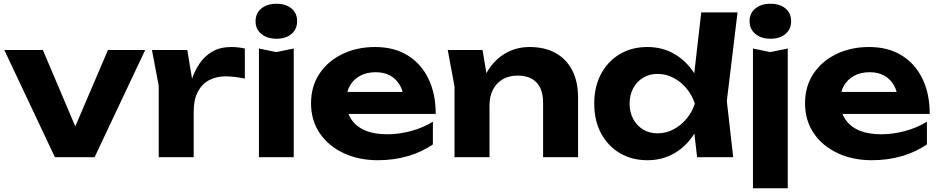

<svg xmlns="http://www.w3.org/2000/svg" viewBox="-20 -836 4997 1021"><path d="M413 -87 348 -88 554 -570H752L483 0H272L3 -570H208Z M788 -570H976L1010 -365V0H824V-380ZM1282 -578V-418Q1255 -424 1228.5 -427Q1202 -430 1180 -430Q1132 -430 1093.5 -410.5Q1055 -391 1032.5 -349Q1010 -307 1010 -240L973 -286Q980 -347 996 -401Q1012 -455 1040 -496.5Q1068 -538 1109.5 -562Q1151 -586 1210 -586Q1227 -586 1246 -584Q1265 -582 1282 -578Z M1357 -578 1449 -559 1542 -578V0H1357ZM1450 -630Q1401 -630 1370 -655.5Q1339 -681 1339 -723Q1339 -766 1370 -791Q1401 -816 1450 -816Q1500 -816 1530 -791Q1560 -766 1560 -723Q1560 -681 1530 -655.5Q1500 -630 1450 -630Z M1989 16Q1887 16 1806.5 -22Q1726 -60 1680 -128Q1634 -196 1634 -287Q1634 -376 1678 -443Q1722 -510 1799.5 -548Q1877 -586 1975 -586Q2075 -586 2147 -542Q2219 -498 2258 -418Q2297 -338 2297 -230H1783V-347H2195L2128 -305Q2125 -352 2105.5 -384.5Q2086 -417 2054 -434.5Q2022 -452 1978 -452Q1930 -452 1895 -433Q1860 -414 1840.5 -380Q1821 -346 1821 -301Q1821 -244 1846.5 -204Q1872 -164 1920.5 -143Q1969 -122 2039 -122Q2103 -122 2167 -139.5Q2231 -157 2282 -189V-68Q2224 -28 2149.5 -6Q2075 16 1989 16Z M2361 -570H2546L2583 -348V0H2397V-376ZM2796 -586Q2878 -586 2935.5 -553.5Q2993 -521 3023.5 -461Q3054 -401 3054 -318V0H2868V-290Q2868 -361 2833 -397.5Q2798 -434 2733 -434Q2687 -434 2653.5 -414.5Q2620 -395 2601.5 -359.5Q2583 -324 2583 -275L2524 -306Q2535 -397 2573.5 -459Q2612 -521 2669.5 -553.5Q2727 -586 2796 -586Z M3687 0 3662 -215 3696 -283 3663 -369 3709 -770H3902L3845 -299L3879 0ZM3730 -285Q3715 -194 3673 -126.5Q3631 -59 3567 -21.5Q3503 16 3423 16Q3339 16 3275.5 -22Q3212 -60 3176 -127.5Q3140 -195 3140 -285Q3140 -375 3176 -442.5Q3212 -510 3275.5 -548Q3339 -586 3423 -586Q3503 -586 3567 -548.5Q3631 -511 3673.5 -444Q3716 -377 3730 -285ZM3328 -285Q3328 -239 3347 -203.5Q3366 -168 3399.5 -147.5Q3433 -127 3477 -127Q3521 -127 3560.5 -147.5Q3600 -168 3630 -203.5Q3660 -239 3675 -285Q3660 -331 3630 -366.5Q3600 -402 3560.5 -422.5Q3521 -443 3477 -443Q3433 -443 3399.5 -422.5Q3366 -402 3347 -366.5Q3328 -331 3328 -285Z M3984 -578 4076 -559 4169 -578V165H3984ZM4077 -630Q4028 -630 3997 -655.5Q3966 -681 3966 -723Q3966 -766 3997 -791Q4028 -816 4077 -816Q4127 -816 4157 -791Q4187 -766 4187 -723Q4187 -681 4157 -655.5Q4127 -630 4077 -630Z M4616 16Q4514 16 4433.5 -22Q4353 -60 4307 -128Q4261 -196 4261 -287Q4261 -376 4305 -443Q4349 -510 4426.5 -548Q4504 -586 4602 -586Q4702 -586 4774 -542Q4846 -498 4885 -418Q4924 -338 4924 -230H4410V-347H4822L4755 -305Q4752 -352 4732.5 -384.5Q4713 -417 4681 -434.5Q4649 -452 4605 -452Q4557 -452 4522 -433Q4487 -414 4467.5 -380Q4448 -346 4448 -301Q4448 -244 4473.5 -204Q4499 -164 4547.5 -143Q4596 -122 4666 -122Q4730 -122 4794 -139.5Q4858 -157 4909 -189V-68Q4851 -28 4776.5 -6Q4702 16 4616 16Z"/></svg>

Font: Unbounded SemiBold
Style: Regular
Weight: 600
Designer: Luke Prowse, Jean-Baptiste Morizot, Fátima Lázaro, Florian Runge
Foundry: NaN
Version: Version 1.700